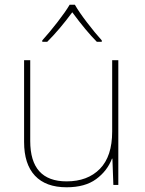

<svg xmlns="http://www.w3.org/2000/svg" viewBox="-20 -783 613 813"><path d="M481 0H460L456 -111H454Q434 -59 387 -24.5Q340 10 262 10Q174 10 128 -39Q82 -88 82 -182V-528H108V-186Q108 -15 262 -15Q351 -15 403 -68Q455 -121 455 -226V-528H481ZM411 -612V-606H390Q345 -651 286 -731Q233 -659 180 -606H159V-612Q189 -645 223.5 -689.5Q258 -734 275 -763H297Q314 -733 348 -688.5Q382 -644 411 -612Z"/></svg>

Font: Noto Sans UI Thin
Style: Regular
Weight: 250
Designer: Monotype Design Team
Foundry: Monotype Imaging Inc.
Version: Version 1.001